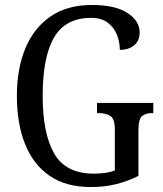

<svg xmlns="http://www.w3.org/2000/svg" viewBox="-20 -744 657 774"><path d="M346 10Q245 10 179 -36Q113 -82 80.5 -164.5Q48 -247 48 -358Q48 -466 82 -548.5Q116 -631 183.5 -677.5Q251 -724 350 -724Q444 -724 493.5 -692Q543 -660 543 -613Q543 -580 521 -561.5Q499 -543 463 -543Q463 -574 451.5 -603.5Q440 -633 414.5 -652.5Q389 -672 347 -672Q244 -672 198 -593Q152 -514 152 -358Q152 -206 198.5 -125Q245 -44 359 -44Q382 -44 404 -47Q426 -50 443 -57V-221Q443 -265 425 -276.5Q407 -288 378 -288H371V-329H598V-288H592Q567 -288 552.5 -276Q538 -264 538 -217V-35Q494 -13 447.5 -1.5Q401 10 346 10Z"/></svg>

Font: Noto Serif Georgian Condensed
Style: Regular
Weight: 400
Width: 3
Designer: Monotype Design Team, Akaki Razmadze
Foundry: Google LLC
Version: Version 2.003; ttfautohint (v1.8.4.7-5d5b)